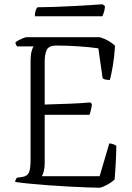

<svg xmlns="http://www.w3.org/2000/svg" viewBox="-20 -878 617 898"><path d="M447 0Q425 0 386.5 -1.5Q348 -3 301 -5.5Q254 -8 206.5 -11.5Q159 -15 118 -19Q77 -23 51 -27Q51 -33 54 -38.5Q57 -44 59 -47L82 -50Q106 -53 114.5 -69.5Q123 -86 123 -130V-587Q123 -622 128 -639Q133 -656 137 -661H60Q59 -663 56 -667Q53 -671 52 -679Q56 -684 66.5 -689.5Q77 -695 88 -699.5Q99 -704 104 -704H447Q470 -697 488.5 -686Q507 -675 518 -664Q515 -612 507.5 -569Q500 -526 494 -504Q468 -504 460 -512L440 -652Q406 -657 351 -661Q296 -665 246 -665Q207 -665 198 -643.5Q189 -622 189 -592V-389Q255 -391 307 -393Q359 -395 403 -399L410 -391Q408 -375 404.5 -361Q401 -347 399 -341H189V-114Q189 -92 184.5 -76Q180 -60 176 -54H446L491 -207Q502 -207 511 -203Q520 -199 524 -196Q524 -171 522 -128.5Q520 -86 516 -38Q502 -25 481.5 -14Q461 -3 447 0ZM143 -802Q143 -819 147 -829.5Q151 -840 155 -844Q185 -844 229.5 -845.5Q274 -847 320.5 -849.5Q367 -852 405 -854.5Q443 -857 460 -858L471 -849Q470 -833 466 -820.5Q462 -808 459 -802Z"/></svg>

Font: Texturina Thin
Style: Regular
Weight: 100
Designer: Guillermo Torres Carreño
Foundry: Omnibus-Type
Version: Version 1.002; ttfautohint (v1.8.3)